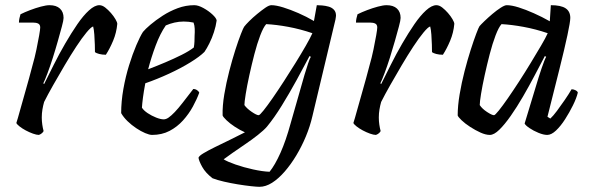

<svg xmlns="http://www.w3.org/2000/svg" viewBox="-20 -520 2277 740"><path d="M130 0Q121 0 107 -5Q93 -10 79 -17.5Q65 -25 55 -33Q45 -41 43 -46Q48 -61 57 -94Q66 -127 79 -172Q92 -217 105 -267Q114 -298 120.5 -329.5Q127 -361 131 -384Q135 -407 135 -414Q135 -425 127.5 -429Q120 -433 107 -433H53Q53 -441 55 -450Q57 -459 59 -465Q75 -473 96 -481Q117 -489 137.5 -494.5Q158 -500 171 -500Q197 -500 211 -487Q225 -474 225 -451Q225 -442 218.5 -418Q212 -394 203 -362Q194 -330 183.5 -297Q173 -264 163 -237.5Q153 -211 147 -199L150 -196Q167 -230 187.5 -271Q208 -312 231.5 -352.5Q255 -393 278 -426.5Q301 -460 323 -480Q345 -500 363 -500Q374 -500 385.5 -491Q397 -482 407.5 -470Q418 -458 425 -446Q432 -434 432 -428Q429 -394 416 -363Q403 -332 388 -309Q374 -309 362.5 -312Q351 -315 346 -319Q346 -329 345.5 -348Q345 -367 343.5 -387Q342 -407 339 -418Q331 -416 313.5 -395Q296 -374 274 -340.5Q252 -307 229 -268Q206 -229 185 -192Q164 -155 150 -127Q146 -113 143.5 -98Q141 -83 141 -67Q141 -53 143 -39.5Q145 -26 148 -15Q147 -12 142.5 -7.5Q138 -3 130 0Z M566 0Q556 0 539.5 -7Q523 -14 505 -26Q487 -38 471.5 -53Q456 -68 447 -84Q447 -129 455.5 -177Q464 -225 477.5 -268.5Q491 -312 505.5 -346Q520 -380 531 -397Q540 -408 560 -425Q580 -442 607 -459.5Q634 -477 665 -488.5Q696 -500 729 -500Q744 -500 764 -489Q784 -478 799 -464Q814 -450 815 -441Q812 -419 804.5 -396Q797 -373 787 -353Q777 -333 768 -320Q750 -302 713.5 -279.5Q677 -257 631.5 -236Q586 -215 540 -199Q534 -167 531 -144Q528 -121 527 -105Q534 -94 549 -84Q564 -74 581.5 -67Q599 -60 611 -60Q620 -60 630 -67Q640 -74 653.5 -88Q667 -102 684 -124Q701 -146 725 -177Q733 -177 739.5 -172.5Q746 -168 748 -163Q739 -138 723.5 -109.5Q708 -81 685.5 -56Q663 -31 633.5 -15.5Q604 0 566 0ZM551 -253Q585 -266 618 -280Q651 -294 680 -308.5Q709 -323 727 -337Q729 -348 729.5 -360Q730 -372 730 -382Q731 -396 730.5 -409Q730 -422 726 -433Q717 -435 707.5 -436Q698 -437 688 -437Q670 -437 652.5 -433Q635 -429 619 -422Q597 -390 580 -344.5Q563 -299 551 -253Z M980 200Q970 200 947 197.5Q924 195 896.5 190.5Q869 186 843 180Q817 174 799 167Q772 146 759.5 123.5Q747 101 745 88Q747 81 764.5 70.5Q782 60 808.5 47Q835 34 865 19.5Q895 5 924 -10Q904 -19 885 -31.5Q866 -44 853 -56.5Q840 -69 838 -75Q837 -112 844.5 -156.5Q852 -201 863.5 -245.5Q875 -290 887 -327.5Q899 -365 908.5 -389Q918 -413 921 -417Q927 -425 940.5 -438.5Q954 -452 971 -466Q988 -480 1002.5 -490Q1017 -500 1026 -500Q1044 -500 1071.5 -491.5Q1099 -483 1130 -469.5Q1161 -456 1190 -439L1201 -500Q1209 -500 1221.5 -499Q1234 -498 1246.5 -494.5Q1259 -491 1267 -482.5Q1275 -474 1275 -460Q1275 -459 1274.5 -455Q1274 -451 1273 -445L1184 -72Q1175 -33 1159 5.5Q1143 44 1122 79Q1101 114 1077 141.5Q1053 169 1028.5 184.5Q1004 200 980 200ZM1019 142Q1040 116 1061 69Q1082 22 1100 -44L1154 -233Q1161 -256 1167.5 -275.5Q1174 -295 1178 -301L1173 -304Q1151 -262 1123 -211Q1095 -160 1066 -113Q1037 -66 1009 -32Q997 -18 973.5 0.5Q950 19 924 36.5Q898 54 876 69.5Q854 85 842 94Q856 103 887.5 114Q919 125 955.5 133Q992 141 1019 142ZM977 -76Q981 -76 995.5 -94Q1010 -112 1030.5 -141.5Q1051 -171 1074 -206.5Q1097 -242 1119 -277.5Q1141 -313 1158.5 -343.5Q1176 -374 1184 -392Q1137 -408 1091 -416.5Q1045 -425 1006 -427Q995 -415 983 -383.5Q971 -352 960.5 -311.5Q950 -271 941 -230Q932 -189 927 -157.5Q922 -126 922 -115Q931 -102 950 -89Q969 -76 977 -76Z M1429 0Q1420 0 1406 -5Q1392 -10 1378 -17.5Q1364 -25 1354 -33Q1344 -41 1342 -46Q1347 -61 1356 -94Q1365 -127 1378 -172Q1391 -217 1404 -267Q1413 -298 1419.5 -329.5Q1426 -361 1430 -384Q1434 -407 1434 -414Q1434 -425 1426.5 -429Q1419 -433 1406 -433H1352Q1352 -441 1354 -450Q1356 -459 1358 -465Q1374 -473 1395 -481Q1416 -489 1436.5 -494.5Q1457 -500 1470 -500Q1496 -500 1510 -487Q1524 -474 1524 -451Q1524 -442 1517.5 -418Q1511 -394 1502 -362Q1493 -330 1482.5 -297Q1472 -264 1462 -237.5Q1452 -211 1446 -199L1449 -196Q1466 -230 1486.5 -271Q1507 -312 1530.5 -352.5Q1554 -393 1577 -426.5Q1600 -460 1622 -480Q1644 -500 1662 -500Q1673 -500 1684.5 -491Q1696 -482 1706.5 -470Q1717 -458 1724 -446Q1731 -434 1731 -428Q1728 -394 1715 -363Q1702 -332 1687 -309Q1673 -309 1661.5 -312Q1650 -315 1645 -319Q1645 -329 1644.5 -348Q1644 -367 1642.5 -387Q1641 -407 1638 -418Q1630 -416 1612.5 -395Q1595 -374 1573 -340.5Q1551 -307 1528 -268Q1505 -229 1484 -192Q1463 -155 1449 -127Q1445 -113 1442.5 -98Q1440 -83 1440 -67Q1440 -53 1442 -39.5Q1444 -26 1447 -15Q1446 -12 1441.5 -7.5Q1437 -3 1429 0Z M1868 0Q1852 0 1832 -9Q1812 -18 1792 -31Q1772 -44 1759 -56.5Q1746 -69 1744 -75Q1744 -112 1751.5 -156.5Q1759 -201 1770.5 -245.5Q1782 -290 1794 -327.5Q1806 -365 1815.5 -390Q1825 -415 1828 -419Q1833 -425 1847 -438.5Q1861 -452 1877.5 -466Q1894 -480 1909.5 -490Q1925 -500 1933 -500Q1952 -500 1979 -491.5Q2006 -483 2037.5 -469Q2069 -455 2099 -438L2103 -500Q2142 -500 2160 -488Q2178 -476 2178 -451Q2178 -436 2167 -384.5Q2156 -333 2136 -253Q2116 -173 2090 -70L2101 -63Q2112 -73 2126.5 -92.5Q2141 -112 2156.5 -134.5Q2172 -157 2183 -176Q2191 -176 2198.5 -172Q2206 -168 2207 -163Q2202 -142 2188.5 -114.5Q2175 -87 2158 -60.5Q2141 -34 2123 -17Q2105 0 2089 0Q2075 0 2055.5 -8Q2036 -16 2020.5 -26.5Q2005 -37 2002 -44L2056 -222Q2062 -241 2067.5 -257Q2073 -273 2077.5 -284.5Q2082 -296 2085 -301L2080 -304Q2062 -270 2040.5 -229Q2019 -188 1995.5 -147.5Q1972 -107 1948.5 -73.5Q1925 -40 1904.5 -20Q1884 0 1868 0ZM1884 -76Q1888 -76 1902.5 -94Q1917 -112 1937.5 -141.5Q1958 -171 1981 -206.5Q2004 -242 2025.5 -277.5Q2047 -313 2065 -343.5Q2083 -374 2091 -392Q2044 -408 1997.5 -416.5Q1951 -425 1913 -427Q1902 -415 1890 -383.5Q1878 -352 1867.5 -311.5Q1857 -271 1848 -230Q1839 -189 1834 -158Q1829 -127 1829 -115Q1838 -101 1857 -88.5Q1876 -76 1884 -76Z"/></svg>

Font: Texturina 12pt
Style: Italic
Weight: 400
Italic angle: -11°
Designer: Guillermo Torres Carreño
Foundry: Omnibus-Type
Version: Version 1.002